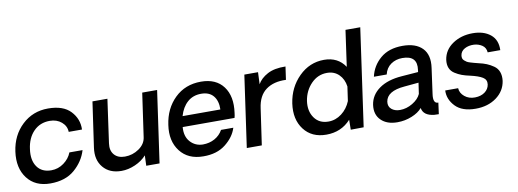

<svg xmlns="http://www.w3.org/2000/svg" viewBox="-60 -1097 3912 1451"><g transform="rotate(-10 1896.0 -371.0)"><path d="M11.2 -276.9Q28.3 -399.9 110.6 -477.5Q192.9 -555.2 310.1 -555.2Q426.3 -555.2 482.7 -495.1Q539.1 -435.1 536.1 -354H434.1Q433.1 -398.9 397 -429.9Q360.8 -460.9 306.2 -460.9Q231.9 -460.9 182.9 -410.9Q133.8 -360.8 123 -276.9Q110.8 -192.9 146.5 -141.8Q182.1 -90.8 254.9 -90.8Q308.1 -90.8 351.6 -122.8Q395 -154.8 412.1 -200.2H513.2Q488.3 -116.2 417.7 -55.2Q347.2 5.9 231.2 5.9Q115.2 5.9 54.7 -73.5Q-5.9 -152.8 11.2 -276.9Z M1147 -549.8 1068.8 0H966.8L969.7 -79.1Q934.6 -40 881.6 -17.1Q828.6 5.9 776.9 5.9Q686 5.9 637 -52.5Q587.9 -110.8 601.1 -203.1L650.9 -549.8H765.6L718.8 -215.8Q710.9 -161.6 739 -128.9Q767.1 -96.2 820.8 -96.2Q879.9 -96.2 929 -130.1Q978 -164.1 984.9 -215.8L1032.7 -549.8Z M1693.4 -276.9Q1691.4 -256.8 1686.5 -240.2H1288.6Q1282.7 -168.5 1320.6 -126.7Q1358.4 -85 1416.5 -84Q1467.3 -84 1507.8 -106.4Q1548.3 -128.9 1570.3 -168.9H1664.6Q1643.6 -100.1 1576.4 -47.1Q1509.3 5.9 1405.3 4.9Q1288.1 4.9 1227.3 -74.5Q1166.5 -153.8 1184.6 -274.9Q1201.7 -397.9 1282 -476.1Q1362.3 -554.2 1483.4 -554.2Q1598.6 -554.2 1655 -478.5Q1711.4 -402.8 1693.4 -276.9ZM1469.2 -463.9Q1406.2 -463.9 1363.8 -426Q1321.3 -388.2 1302.2 -321.8H1592.3Q1594.2 -387.7 1562.7 -425.8Q1531.2 -463.9 1469.2 -463.9Z M2133.3 -556.2 2119.1 -456.1Q2024.9 -460 1965.6 -416.5Q1906.2 -373 1893.6 -277.8L1853.5 0H1738.3L1816.4 -549.8H1921.4L1917.5 -458Q1941.4 -501 1994.4 -529.5Q2047.4 -558.1 2133.3 -556.2Z M2741.2 -750 2635.3 -1 2536.1 0 2537.1 -76.2Q2463.9 4.9 2349.1 4.9Q2237.3 4.9 2177.7 -73.5Q2118.2 -151.9 2135.3 -272Q2153.3 -393.1 2235.1 -474.1Q2316.9 -555.2 2428.2 -555.2Q2534.2 -555.2 2588.9 -473.1L2627.9 -750ZM2381.8 -89.8Q2437 -89.8 2483.2 -125Q2529.3 -160.2 2552.2 -216.8L2567.9 -326.2Q2560.1 -383.3 2524.2 -418.7Q2488.3 -454.1 2433.1 -454.1Q2362.3 -454.1 2311.3 -401.6Q2260.3 -349.1 2248 -272Q2236.8 -194.8 2273.9 -142.3Q2311 -89.8 2381.8 -89.8Z M2894 5.9Q2814 5.9 2769.3 -38.1Q2724.6 -82 2734.9 -155.8Q2746.1 -230 2811.5 -276.6Q2877 -323.2 2985.8 -331.1L3112.8 -340.8L3114.7 -356Q3130.9 -465.8 3013.7 -465.8Q2962.9 -465.8 2925.3 -439.5Q2887.7 -413.1 2876 -363.8H2777.8Q2795.9 -445.8 2860.4 -501Q2924.8 -556.2 3030.8 -556.2Q3131.8 -556.2 3182.4 -504.2Q3232.9 -452.1 3218.8 -354L3191.9 -159.2Q3180.7 -85 3223.6 -86.9L3211.9 0Q3189.9 0 3177.7 -1Q3094.7 -9.8 3085 -69.8Q3057.1 -36.6 3004.6 -15.4Q2952.1 5.9 2894 5.9ZM2928.7 -82Q2979.5 -82 3026.1 -110.1Q3072.8 -138.2 3089.8 -176.8L3102.1 -261.2L2991.7 -251Q2856.9 -239.7 2844.7 -160.2Q2839.8 -124 2864.7 -103Q2889.6 -82 2928.7 -82Z M3494.6 7.8Q3390.6 7.8 3339.1 -46.1Q3287.6 -100.1 3290.5 -168H3389.6Q3391.6 -129.9 3424.6 -103Q3457.5 -76.2 3504.4 -77.1Q3550.3 -78.1 3579.8 -100.1Q3609.4 -122.1 3614.7 -157.2Q3619.6 -193.4 3589.1 -212.2Q3558.6 -231 3496.6 -245.1Q3459.5 -252.9 3433.6 -262.5Q3407.7 -272 3381.6 -288.6Q3355.5 -305.2 3344.5 -332Q3333.5 -358.9 3338.4 -395Q3349.6 -469.2 3415 -513.7Q3480.5 -558.1 3569.3 -558.1Q3653.3 -558.1 3704.8 -516.6Q3756.3 -475.1 3753.4 -396H3656.7Q3653.8 -433.1 3626.2 -451.2Q3598.6 -469.2 3564.5 -471.2Q3523.4 -473.1 3492.9 -456.5Q3462.4 -439.9 3457.5 -408.2Q3455.6 -395 3458.5 -385Q3461.4 -375 3470.9 -366.9Q3480.5 -358.9 3488 -354Q3495.6 -349.1 3514.2 -343.5Q3532.7 -337.9 3542.2 -335.4Q3551.8 -333 3574.7 -327.1Q3609.9 -319.3 3635.7 -308.6Q3661.6 -297.9 3687.5 -280Q3713.4 -262.2 3724.4 -232.7Q3735.4 -203.1 3730.5 -164.1Q3719.2 -87.9 3654.1 -40Q3588.9 7.8 3494.6 7.8Z"/></g></svg>

Font: Oakes Grotesk
Style: Medium Italic
Weight: 500
Designer: Samuel Oakes
Foundry: Samuel Oakes
Version: Version 1.0 | wf-rip DC20170320